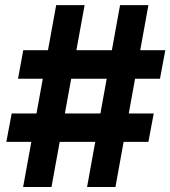

<svg xmlns="http://www.w3.org/2000/svg" viewBox="-20 -748 681 768"><path d="M328.3 0 460.2 -727.5H573.6L441.8 0ZM5.3 -180.5 26.8 -294.1H594.9L573.6 -180.5ZM72.5 0 204.7 -727.5H318.4L185.9 0ZM52.1 -433 73 -547.1H641.2L619.9 -433Z"/></svg>

Font: Inter Tight
Style: Italic
Weight: 400
Italic angle: -9.39999°
Designer: Rasmus Andersson
Foundry: rsms
Version: Version 3.002